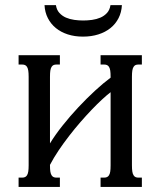

<svg xmlns="http://www.w3.org/2000/svg" viewBox="-20 -736 632 756"><path d="M176.8 -85Q176.8 -69.8 178.2 -60.5Q179.7 -51.3 183.1 -45.9Q186.5 -40.5 191.2 -38.6Q195.8 -36.6 202.6 -36.6H215.8V0H53.2V-36.6H66.9Q73.2 -36.6 78.1 -38.6Q83 -40.5 86.4 -45.9Q89.8 -51.3 91.3 -60.5Q92.8 -69.8 92.8 -85V-433.6Q92.8 -448.7 91.3 -458Q89.8 -467.3 86.4 -472.7Q83 -478 78.1 -480Q73.2 -481.9 66.9 -481.9H53.2V-518.6H215.8V-481.9H202.6Q195.8 -481.9 191.2 -480Q186.5 -478 183.1 -472.7Q179.7 -467.3 178.2 -458Q176.8 -448.7 176.8 -433.6V-171.4Q197.3 -205.1 226.6 -241.9Q255.9 -278.8 288.6 -313.7Q321.3 -348.6 354.5 -379.2Q387.7 -409.7 415.5 -430.2V-433.6Q415.5 -448.7 414.1 -458Q412.6 -467.3 409.2 -472.7Q405.8 -478 400.9 -480Q396 -481.9 389.6 -481.9H376V-518.6H538.6V-481.9H525.4Q518.6 -481.9 513.9 -480Q509.3 -478 505.9 -472.7Q502.4 -467.3 501 -458Q499.5 -448.7 499.5 -433.6V-85Q499.5 -69.8 501 -60.5Q502.4 -51.3 505.9 -45.9Q509.3 -40.5 513.9 -38.6Q518.6 -36.6 525.4 -36.6H538.6V0H376V-36.6H389.6Q396 -36.6 400.9 -38.6Q405.8 -40.5 409.2 -45.9Q412.6 -51.3 414.1 -60.5Q415.5 -69.8 415.5 -85V-373Q400.9 -361.8 381.6 -344Q362.3 -326.2 340.8 -303.7Q319.3 -281.2 296.6 -255.1Q273.9 -229 252.2 -200.9Q230.5 -172.9 210.9 -143.8Q191.4 -114.7 176.8 -86.9ZM307.6 -655.3Q324.7 -655.3 342.5 -657.7Q360.4 -660.2 375.5 -666.7Q390.6 -673.3 401.4 -685.1Q412.1 -696.8 415 -715.8H460Q458.5 -687.5 446.8 -664.6Q435.1 -641.6 415 -625.5Q395 -609.4 367.4 -600.6Q339.8 -591.8 306.6 -591.8Q273.9 -591.8 246.8 -600.6Q219.7 -609.4 200 -625.5Q180.2 -641.6 168.5 -664.6Q156.7 -687.5 155.3 -715.8H200.2Q203.1 -696.8 213.9 -685.1Q224.6 -673.3 239.7 -666.7Q254.9 -660.2 272.7 -657.7Q290.5 -655.3 307.6 -655.3Z"/></svg>

Font: Arian Grqi
Style: Regular
Weight: 400
Designer: Ruben Hakobyan (Tarumian)
Foundry: Ruben Hakobyan (Tarumian)
Version: Version 1.003